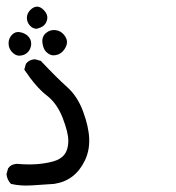

<svg xmlns="http://www.w3.org/2000/svg" viewBox="-23 -407 543 593"><path d="M144 161Q111 163 76 165.5Q41 168 11 161Q-1 149 -3 131L2 113Q11 100 29 99Q63 102 90.5 100Q118 98 141.5 91.5Q165 85 176.5 69.5Q188 54 188 28Q188 2 170.5 -43Q153 -88 121 -112.5Q89 -137 52 -192L57 -210Q67 -223 85 -224L103 -219Q153 -166 184.5 -138Q216 -110 233.5 -63Q251 -16 252.5 21Q254 58 239 89Q224 120 200.5 138Q177 156 144 161ZM35 -235Q23 -236 13 -247.5Q3 -259 3.5 -274.5Q4 -290 15 -300.5Q26 -311 42 -307Q58 -303 66.5 -292Q75 -281 73 -267Q71 -253 61 -244Q51 -235 35 -235ZM140 -236Q128 -238 119 -247.5Q110 -257 108 -275.5Q106 -294 119 -305Q132 -316 148.5 -314Q165 -312 175.5 -298.5Q186 -285 183.5 -272Q181 -259 170 -247.5Q159 -236 140 -236ZM89 -318Q77 -319 68.5 -329Q60 -339 60 -352Q60 -365 70 -375.5Q80 -386 91 -386.5Q102 -387 113.5 -374.5Q125 -362 123 -349Q121 -336 112.5 -328.5Q104 -321 89 -318Z"/></svg>

Font: NaniFont Regular
Style: Regular
Weight: 400
Designer: Nanigashitei
Version: Version 1.036